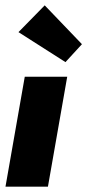

<svg xmlns="http://www.w3.org/2000/svg" viewBox="-22 -697 326 717"><path d="M157 0H-1.5L70.5 -410.5H229ZM222.5 -465 47 -577 145 -677 284 -532Z"/></svg>

Font: Lucymar Sans ExtraBold
Style: Italic
Weight: 800
Italic angle: -10°
Foundry: The League of Moveable Type (original font) / Main changes by Cristiano Sobral with portions from Mirco Monsees
Version: Version 2.00;August 30, 2020;FontCreator 13.0.0.2681 64-bit